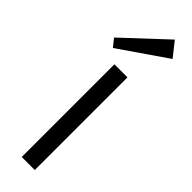

<svg xmlns="http://www.w3.org/2000/svg" viewBox="-270 -789 791 791"><g transform="rotate(45 125.0 -394.0)"><path d="M163 -540V0H87V-540ZM241 -725 35 -583 8 -617 191 -788Z"/></g></svg>

Font: Pathway Extreme 8pt Thin Light
Style: Regular
Weight: 300
Version: Version 1.001;gftools[0.9.26]